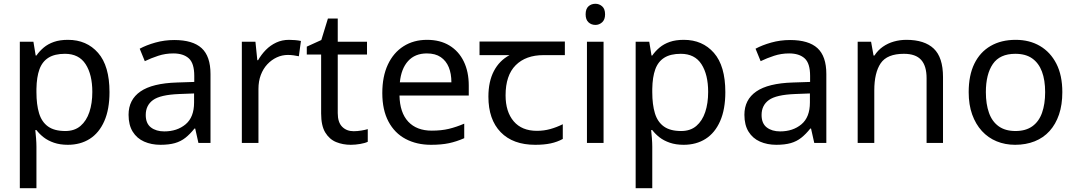

<svg xmlns="http://www.w3.org/2000/svg" viewBox="-20 -757 5701 1017"><path d="M340 -546Q439 -546 499.5 -477Q560 -408 560 -269Q560 -178 532.5 -115.5Q505 -53 455.5 -21.5Q406 10 339 10Q298 10 266 -1Q234 -12 211.5 -29.5Q189 -47 173 -68H167Q169 -51 171 -25Q173 1 173 20V240H85V-536H157L169 -463H173Q189 -486 211.5 -505Q234 -524 265.5 -535Q297 -546 340 -546ZM324 -472Q270 -472 237 -451.5Q204 -431 189 -390Q174 -349 173 -286V-269Q173 -203 187 -157Q201 -111 234.5 -87Q268 -63 326 -63Q375 -63 406.5 -90Q438 -117 453.5 -163.5Q469 -210 469 -270Q469 -362 433.5 -417Q398 -472 324 -472Z M903 -545Q1001 -545 1048 -502Q1095 -459 1095 -365V0H1031L1014 -76H1010Q987 -47 962.5 -27.5Q938 -8 906.5 1Q875 10 830 10Q782 10 743.5 -7Q705 -24 683 -59.5Q661 -95 661 -149Q661 -229 724 -272.5Q787 -316 918 -320L1009 -323V-355Q1009 -422 980 -448Q951 -474 898 -474Q856 -474 818 -461.5Q780 -449 747 -433L720 -499Q755 -518 803 -531.5Q851 -545 903 -545ZM929 -259Q829 -255 790.5 -227Q752 -199 752 -148Q752 -103 779.5 -82Q807 -61 850 -61Q918 -61 963 -98.5Q1008 -136 1008 -214V-262Z M1511 -546Q1526 -546 1543.5 -544.5Q1561 -543 1574 -540L1563 -459Q1550 -462 1534.5 -464Q1519 -466 1505 -466Q1474 -466 1446 -453Q1418 -440 1396 -416.5Q1374 -393 1361.5 -360Q1349 -327 1349 -286V0H1261V-536H1333L1343 -438H1347Q1364 -468 1388 -492.5Q1412 -517 1443 -531.5Q1474 -546 1511 -546Z M1853 -62Q1873 -62 1894 -65.5Q1915 -69 1928 -73V-6Q1914 1 1888 5.5Q1862 10 1838 10Q1796 10 1760.5 -4.5Q1725 -19 1703 -55Q1681 -91 1681 -156V-468H1605V-510L1682 -545L1717 -659H1769V-536H1924V-468H1769V-158Q1769 -109 1792.5 -85.5Q1816 -62 1853 -62Z M2242 -546Q2311 -546 2360.5 -516Q2410 -486 2436.5 -431.5Q2463 -377 2463 -304V-251H2096Q2098 -160 2142.5 -112.5Q2187 -65 2267 -65Q2318 -65 2357.5 -74.5Q2397 -84 2439 -102V-25Q2398 -7 2358 1.5Q2318 10 2263 10Q2187 10 2128.5 -21Q2070 -52 2037.5 -113.5Q2005 -175 2005 -264Q2005 -352 2034.5 -415Q2064 -478 2117.5 -512Q2171 -546 2242 -546ZM2241 -474Q2178 -474 2141.5 -433.5Q2105 -393 2098 -321H2371Q2371 -367 2357 -401Q2343 -435 2314.5 -454.5Q2286 -474 2241 -474Z M2815 10Q2697 10 2632 -57Q2567 -124 2567 -245Q2567 -325 2596 -380.5Q2625 -436 2679 -465H2520V-537H2972V-465H2859Q2765 -465 2711.5 -411.5Q2658 -358 2658 -252Q2658 -165 2701 -114.5Q2744 -64 2824 -64Q2861 -64 2895 -73.5Q2929 -83 2961 -99V-21Q2932 -5 2897 2.5Q2862 10 2815 10Z M3177 -536V0H3089V-536ZM3134 -737Q3154 -737 3169.5 -723.5Q3185 -710 3185 -681Q3185 -653 3169.5 -639Q3154 -625 3134 -625Q3112 -625 3097 -639Q3082 -653 3082 -681Q3082 -710 3097 -723.5Q3112 -737 3134 -737Z M3602 -546Q3701 -546 3761.5 -477Q3822 -408 3822 -269Q3822 -178 3794.5 -115.5Q3767 -53 3717.5 -21.5Q3668 10 3601 10Q3560 10 3528 -1Q3496 -12 3473.5 -29.5Q3451 -47 3435 -68H3429Q3431 -51 3433 -25Q3435 1 3435 20V240H3347V-536H3419L3431 -463H3435Q3451 -486 3473.5 -505Q3496 -524 3527.5 -535Q3559 -546 3602 -546ZM3586 -472Q3532 -472 3499 -451.5Q3466 -431 3451 -390Q3436 -349 3435 -286V-269Q3435 -203 3449 -157Q3463 -111 3496.5 -87Q3530 -63 3588 -63Q3637 -63 3668.5 -90Q3700 -117 3715.5 -163.5Q3731 -210 3731 -270Q3731 -362 3695.5 -417Q3660 -472 3586 -472Z M4165 -545Q4263 -545 4310 -502Q4357 -459 4357 -365V0H4293L4276 -76H4272Q4249 -47 4224.5 -27.5Q4200 -8 4168.5 1Q4137 10 4092 10Q4044 10 4005.5 -7Q3967 -24 3945 -59.5Q3923 -95 3923 -149Q3923 -229 3986 -272.5Q4049 -316 4180 -320L4271 -323V-355Q4271 -422 4242 -448Q4213 -474 4160 -474Q4118 -474 4080 -461.5Q4042 -449 4009 -433L3982 -499Q4017 -518 4065 -531.5Q4113 -545 4165 -545ZM4191 -259Q4091 -255 4052.5 -227Q4014 -199 4014 -148Q4014 -103 4041.5 -82Q4069 -61 4112 -61Q4180 -61 4225 -98.5Q4270 -136 4270 -214V-262Z M4781 -546Q4877 -546 4926 -499.5Q4975 -453 4975 -349V0H4888V-343Q4888 -408 4859 -440Q4830 -472 4768 -472Q4679 -472 4645 -422Q4611 -372 4611 -278V0H4523V-536H4594L4607 -463H4612Q4630 -491 4656.5 -509.5Q4683 -528 4715 -537Q4747 -546 4781 -546Z M5607 -269Q5607 -202 5589.5 -150.5Q5572 -99 5539.5 -63Q5507 -27 5460.5 -8.5Q5414 10 5357 10Q5304 10 5259 -8.5Q5214 -27 5181 -63Q5148 -99 5129.5 -150.5Q5111 -202 5111 -269Q5111 -358 5141 -419.5Q5171 -481 5227 -513.5Q5283 -546 5360 -546Q5433 -546 5488.5 -513.5Q5544 -481 5575.5 -419.5Q5607 -358 5607 -269ZM5202 -269Q5202 -206 5218.5 -159.5Q5235 -113 5270 -88Q5305 -63 5359 -63Q5413 -63 5448 -88Q5483 -113 5499.5 -159.5Q5516 -206 5516 -269Q5516 -333 5499 -378Q5482 -423 5447.5 -447.5Q5413 -472 5358 -472Q5276 -472 5239 -418Q5202 -364 5202 -269Z"/></svg>

Font: uhindi15
Style: Book
Weight: 400
Designer: Jelle Bosma - Monotype Design Team
Foundry: Monotype Imaging Inc.
Version: Version 2.003